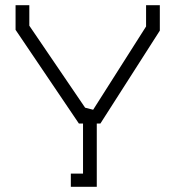

<svg xmlns="http://www.w3.org/2000/svg" viewBox="-20 -720 676 740"><path d="M308 -305 339 -297 543 -618V-700H596V-602L367 -244H353V0H253V-51H300V-244H284L40 -605V-700H93V-621Z"/></svg>

Font: Turret Road
Style: Regular
Weight: 400
Designer: Noponies
Foundry: Noponies
Version: Version 1.001; ttfautohint (v1.8)